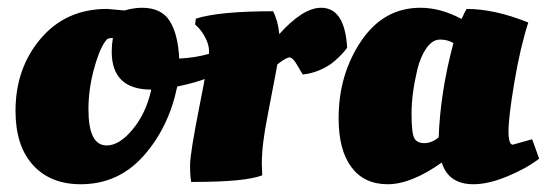

<svg xmlns="http://www.w3.org/2000/svg" viewBox="-20 -463 1410 495"><path d="M188 12Q110 12 65 -37.5Q20 -87 20 -177Q20 -287 85 -363.5Q150 -440 256 -440L301 -436Q325 -443 346 -443Q396 -443 417.5 -409Q439 -375 442 -312Q484 -314 522 -325L536 -329Q543 -322 546 -287L547 -276Q502 -253 437 -240Q415 -134 350 -61Q285 12 188 12ZM208 -181Q208 -88 255 -88Q288 -88 322.5 -130Q357 -172 370 -232Q268 -232 268 -330Q268 -347 271 -365Q261 -365 256 -362Q239 -344 223.5 -289.5Q208 -235 208 -181Z M481 6H473Q470 -8 470 -37.5Q470 -67 494.5 -190.5Q519 -314 519 -330.5Q519 -347 510 -364.5Q501 -382 492 -391L483 -400L485 -415Q545 -434 684 -434Q697 -409 700 -375Q761 -443 808 -443Q869 -443 875 -340Q873 -338 870 -333.5Q867 -329 856 -318Q845 -307 833 -298Q799 -275 761 -271Q760 -271 747.5 -293Q735 -315 726.5 -315Q718 -315 695 -297Q692 -279 683.5 -236Q675 -193 670 -165Q655 -91 655 -41L656 -11Q612 6 481 6Z M1302 -90 1352 -104 1370 -54Q1338 -29 1288.5 -8.5Q1239 12 1201 12Q1136 12 1119 -44Q1040 12 979.5 12Q919 12 886 -32Q853 -76 853 -158Q853 -271 911 -357Q969 -443 1064 -443Q1116 -443 1170 -414Q1178 -432 1183 -440Q1255 -440 1342 -405Q1321 -340 1306 -250.5Q1291 -161 1291 -125.5Q1291 -90 1302 -90ZM1111 -109Q1115 -225 1149 -352Q1134 -361 1114.5 -361Q1095 -361 1079.5 -339Q1064 -317 1056 -284Q1041 -221 1041 -170.5Q1041 -120 1048 -107Q1055 -94 1074 -94Q1093 -94 1111 -109Z"/></svg>

Font: Oleo Script
Style: Bold
Weight: 700
Designer: Soytutype
Foundry: Soytutype
Version: Version 1.002